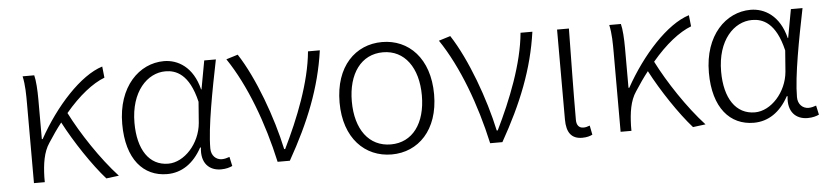

<svg xmlns="http://www.w3.org/2000/svg" viewBox="-38 -743 4108 953"><g transform="rotate(-5 2015.5 -267.0)"><path d="M523 0C438 -92 349 -227 296 -332C365 -414 434 -468 494 -491L488 -547C378 -513 249 -371 162 -214H158V-412C158 -458 155 -507 148 -533H90C100 -490 100 -438 100 -395V0H154V-26C156 -90 164 -149 194 -193C216 -227 238 -259 261 -288C313 -188 395 -65 460 8Z M763 13C835 13 895 -27 937 -104H941C931 -26 973 13 1031 13C1057 13 1075 7 1088 1L1078 -45C1067 -41 1053 -37 1040 -37C1011 -37 987 -59 987 -95C987 -201 1023 -385 1053 -533H995L969 -391H967C939 -505 864 -547 795 -547C672 -547 562 -440 562 -254C562 -78 645 13 763 13ZM773 -38C678 -38 623 -121 623 -254C623 -410 708 -496 798 -496C850 -496 916 -472 949 -331L941 -226C932 -124 853 -38 773 -38Z M1314 0H1375C1479 -184 1545 -349 1571 -533H1512C1498 -380 1428 -205 1357 -60H1352C1318 -219 1244 -423 1163 -547L1105 -529C1199 -390 1271 -195 1314 0Z M1882 13C2014 13 2117 -88 2117 -266C2117 -446 2014 -547 1882 -547C1749 -547 1646 -446 1646 -266C1646 -88 1749 13 1882 13ZM1882 -37C1773 -37 1707 -127 1707 -266C1707 -404 1773 -496 1882 -496C1990 -496 2056 -404 2056 -266C2056 -127 1990 -37 1882 -37Z M2373 0H2434C2538 -184 2604 -349 2630 -533H2571C2557 -380 2487 -205 2416 -60H2411C2377 -219 2303 -423 2222 -547L2164 -529C2258 -390 2330 -195 2373 0Z M2831 13C2854 13 2870 8 2882 2L2873 -44C2860 -39 2851 -37 2841 -37C2821 -37 2807 -50 2807 -78C2807 -225 2810 -379 2812 -533H2753V-85C2753 -19 2778 13 2831 13Z M3446 0C3361 -92 3272 -227 3219 -332C3288 -414 3357 -468 3417 -491L3411 -547C3301 -513 3172 -371 3085 -214H3081V-412C3081 -458 3078 -507 3071 -533H3013C3023 -490 3023 -438 3023 -395V0H3077V-26C3079 -90 3087 -149 3117 -193C3139 -227 3161 -259 3184 -288C3236 -188 3318 -65 3383 8Z M3686 13C3758 13 3818 -27 3860 -104H3864C3854 -26 3896 13 3954 13C3980 13 3998 7 4011 1L4001 -45C3990 -41 3976 -37 3963 -37C3934 -37 3910 -59 3910 -95C3910 -201 3946 -385 3976 -533H3918L3892 -391H3890C3862 -505 3787 -547 3718 -547C3595 -547 3485 -440 3485 -254C3485 -78 3568 13 3686 13ZM3696 -38C3601 -38 3546 -121 3546 -254C3546 -410 3631 -496 3721 -496C3773 -496 3839 -472 3872 -331L3864 -226C3855 -124 3776 -38 3696 -38Z"/></g></svg>

Font: Source Han Sans SC Light
Style: Regular
Weight: 300
Designer: Ryoko NISHIZUKA (kana & ideographs); Paul D. Hunt (Latin, Greek & Cyrillic); Wenlong ZHANG (bopomofo); Sandoll Communica
Foundry: Adobe Systems Incorporated
Version: Version 1.004;PS 1.004;hotconv 1.0.82;makeotf.lib2.5.63406